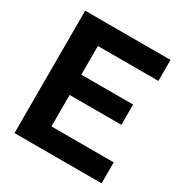

<svg xmlns="http://www.w3.org/2000/svg" viewBox="-163 -825 907 951"><g transform="rotate(30 290.0 -350.0)"><path d="M52 0V-700H540V-580H194V-416H490V-300H194V-120H550V0Z"/></g></svg>

Font: Tektur SemiBold
Style: Regular
Weight: 600
Designer: Adam Jagosz
Foundry: Adam Jagosz
Version: Version 1.005;gftools[0.9.30]